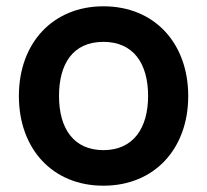

<svg xmlns="http://www.w3.org/2000/svg" viewBox="-20 -575 658 610"><path d="M308.5 15C470 15 578 -101.5 578 -270C578 -437 471.5 -555 308.5 -555C149 -555 40 -439.5 40 -270C40 -103 146 15 308.5 15ZM167.5 -270C167.5 -372 211.5 -442 308.5 -442C403 -442 450.5 -374.5 450.5 -270C450.5 -168.5 404 -98 308.5 -98C215.5 -98 167.5 -165 167.5 -270Z"/></svg>

Font: Eudonet
Style: Bold
Weight: 700
Designer: Mikhail Sharanda
Foundry: Mikhail Sharanda
Version: Version 4.503;Glyphs 3.1.2 (3151)